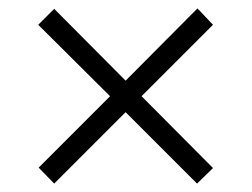

<svg xmlns="http://www.w3.org/2000/svg" viewBox="-20 -587 599 457"><path d="M109 -150 72 -188 242 -358 71 -528 109 -566 279 -395 450 -567 487 -528 317 -358 487 -187 449 -150 279 -320Z"/></svg>

Font: Noto Serif Hentaigana EL
Style: Regular
Weight: 400
Designer: Kazuhiro Yamada
Foundry: nipponia
Version: Version 1.000